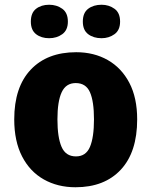

<svg xmlns="http://www.w3.org/2000/svg" viewBox="-20 -779 638 809"><path d="M558 -276Q558 -138 489 -64Q420 10 298 10Q223 10 164.5 -23Q106 -56 73 -120Q40 -184 40 -276Q40 -412 109.5 -485.5Q179 -559 301 -559Q376 -559 434 -526Q492 -493 525 -430Q558 -367 558 -276ZM222 -276Q222 -200 239.5 -160Q257 -120 300 -120Q342 -120 359 -160Q376 -200 376 -276Q376 -352 359 -390.5Q342 -429 299 -429Q258 -429 240 -390.5Q222 -352 222 -276ZM110 -688Q110 -725 132 -742Q154 -759 187 -759Q219 -759 242.5 -742Q266 -725 266 -688Q266 -652 242.5 -635Q219 -618 187 -618Q154 -618 132 -635Q110 -652 110 -688ZM329 -688Q329 -725 351.5 -742Q374 -759 408 -759Q439 -759 462.5 -742Q486 -725 486 -688Q486 -652 462.5 -635Q439 -618 408 -618Q374 -618 351.5 -635Q329 -652 329 -688Z"/></svg>

Font: Noto Sans Disp ExtBd
Style: Regular
Weight: 800
Designer: Monotype Design Team
Foundry: Monotype Imaging Inc.
Version: Version 2.000;GOOG;noto-source:20170915:90ef993387c0; ttfaut